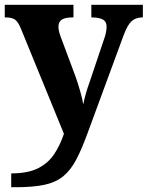

<svg xmlns="http://www.w3.org/2000/svg" viewBox="-20 -556 619 805"><path d="M27 171Q97 171 139.5 149.5Q182 128 207 90.5Q232 53 248 5L68 -435Q56 -465 42.5 -474Q29 -483 4 -483H0V-536H288V-483H284Q253 -483 239 -473.5Q225 -464 225 -444Q225 -435 227.5 -424.5Q230 -414 234 -403L296 -237Q307 -206 316.5 -172.5Q326 -139 329 -118Q334 -143 340.5 -165.5Q347 -188 354 -207L417 -394Q421 -404 424 -419Q427 -434 427 -443Q427 -465 412.5 -473.5Q398 -482 368 -483H363V-536H579V-483H575Q547 -482 530.5 -466Q514 -450 499 -410L348 0Q323 69 299.5 113.5Q276 158 244.5 183.5Q213 209 165.5 219Q118 229 44 229H27Z"/></svg>

Font: Noto Serif Gurmukhi
Style: Bold
Weight: 700
Designer: Vaibhav Singh and the Monotype Design Team
Foundry: Monotype Imaging Inc.
Version: Version 2.004; ttfautohint (v1.8.4.7-5d5b)